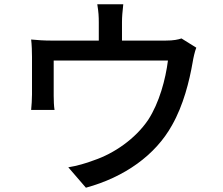

<svg xmlns="http://www.w3.org/2000/svg" viewBox="-20 -828 1040 894"><path d="M825 -649C810 -644 790 -639 750 -639H548V-725C548 -749 550 -772 554 -808H433C439 -772 440 -749 440 -725V-639H222C185 -639 156 -641 125 -644C128 -621 129 -585 129 -563V-388C129 -366 127 -337 125 -316H234C231 -333 230 -362 230 -382V-546H762C751 -459 722 -350 670 -270C610 -181 510 -113 418 -82C382 -68 336 -55 298 -49L380 46C560 -3 704 -106 781 -245C834 -338 862 -451 877 -538C880 -557 887 -589 894 -606Z"/></svg>

Font: Noto Sans CJK KR Medium
Style: Regular
Weight: 500
Designer: Ryoko NISHIZUKA (kana & ideographs); Paul D. Hunt (Latin, Greek & Cyrillic); Wenlong ZHANG (bopomofo); Sandoll Communica
Foundry: Adobe Systems Incorporated
Version: Version 1.004;PS 1.004;hotconv 1.0.82;makeotf.lib2.5.63406